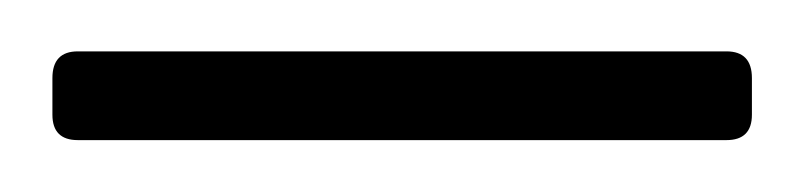

<svg xmlns="http://www.w3.org/2000/svg" viewBox="-30 -54 310 74"><path d="M259.8 -23.9V-9.8Q259.8 0 250 0H0Q-9.8 0 -9.8 -9.8V-23.9Q-9.8 -34.2 0 -34.2H250Q259.8 -34.2 259.8 -23.9Z"/></svg>

Font: Laureen pro
Style: Bold
Weight: 700
Designer: Ahmed zaza
Foundry: zazatype
Version: Version 1.000